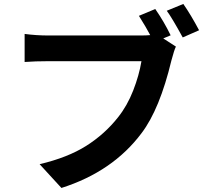

<svg xmlns="http://www.w3.org/2000/svg" viewBox="-20 -888 1040 963"><path d="M835.9 -710.9 798.8 -695.3 862.3 -654.3Q853.5 -636.7 839.8 -585Q781.2 -340.8 690.4 -220.7Q545.9 -27.3 288.1 54.7L178.7 -64.5Q319.3 -97.7 412.1 -156.2Q504.9 -214.8 571.3 -298.8Q618.2 -357.4 647.9 -433.6Q677.7 -509.8 689.5 -581.1H222.7Q156.2 -581.1 103.5 -577.1V-717.8Q162.1 -710 222.7 -710H685.5Q715.8 -710 733.4 -711.9Q715.8 -746.1 676.8 -808.6L758.8 -842.8Q802.7 -779.3 835.9 -710.9ZM816.4 -834 899.4 -868.2Q937.5 -813.5 978.5 -736.3L896.5 -700.2Q840.8 -801.8 816.4 -834Z"/></svg>

Font: Gen Shin Gothic Monospace Bold
Style: Bold
Weight: 700
Designer: [Source Han Sans]
Ryoko NISHIZUKA  (kana & ideographs); Paul D. Hunt (Latin, Greek & Cyrillic); Wenlong ZHANG  (bopomofo
Version: Version 1.002.20150607